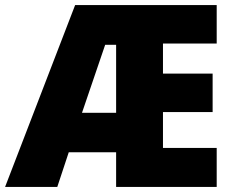

<svg xmlns="http://www.w3.org/2000/svg" viewBox="-25 -734 916 754"><path d="M826 0H431V-136H245L200 0H-5L270 -714H826V-563H615V-445H810V-294H615V-153H826ZM297 -291H431V-558H388Z"/></svg>

Font: Noto Sans Khmer UI SemiCondensed Black
Style: Regular
Weight: 900
Width: 4
Designer: Danh Hong and the Monotype Design Team
Foundry: Monotype Imaging Inc.
Version: Version 2.002; ttfautohint (v1.8.4.7-5d5b)